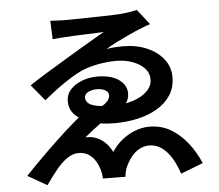

<svg xmlns="http://www.w3.org/2000/svg" viewBox="-57 -854 1114 976"><g transform="rotate(-5 500.0 -365.5)"><path d="M233 -773Q242 -773 256 -772Q270 -771 286.5 -770.5Q303 -770 316 -770Q325 -770 352.5 -770.5Q380 -771 416.5 -771.5Q453 -772 491 -773Q529 -774 559.5 -775Q590 -776 605 -778Q626 -780 646 -783.5Q666 -787 676 -790L737 -712Q717 -706 688.5 -694.5Q660 -683 627.5 -668Q595 -653 563 -637Q531 -621 505 -605Q526 -609 547 -610.5Q568 -612 587 -612Q658 -612 712 -588.5Q766 -565 796.5 -525Q827 -485 827 -435Q827 -381 801.5 -342Q776 -303 732 -277Q688 -251 632 -238.5Q576 -226 514 -226Q448 -226 396.5 -241.5Q345 -257 315.5 -286Q286 -315 286 -357Q286 -392 308.5 -417Q331 -442 368 -456Q405 -470 445 -470Q516 -470 555.5 -442Q595 -414 595 -371Q595 -342 576.5 -317.5Q558 -293 527 -275Q524 -274 513 -272.5Q502 -271 498 -270Q480 -259 455.5 -241.5Q431 -224 405.5 -204Q380 -184 359 -167Q387 -169 411.5 -160Q436 -151 457 -132Q478 -113 494 -81Q517 -116 547.5 -140.5Q578 -165 614 -179Q650 -193 688 -193Q747 -193 794.5 -165.5Q842 -138 879.5 -91Q917 -44 942 15L828 59Q802 -19 764 -58.5Q726 -98 678 -98Q652 -98 628 -85Q604 -72 585.5 -48Q567 -24 554 6Q551 15 548 27.5Q545 40 545 50L430 49Q429 35 427.5 25Q426 15 423 4Q409 -43 382 -67Q355 -91 318 -91Q286 -91 256.5 -69.5Q227 -48 200 -14Q173 20 146 58L48 2Q83 -35 126 -78Q169 -121 214.5 -164Q260 -207 302 -243.5Q344 -280 377 -303Q381 -304 391.5 -304Q402 -304 413 -304.5Q424 -305 428 -305Q454 -315 469.5 -326Q485 -337 491.5 -348Q498 -359 498 -370Q498 -387 481 -396.5Q464 -406 437 -406Q423 -406 408.5 -402Q394 -398 384.5 -389.5Q375 -381 375 -367Q375 -353 387 -341Q399 -329 429.5 -322.5Q460 -316 514 -316Q569 -316 614.5 -330.5Q660 -345 687.5 -371.5Q715 -398 715 -433Q715 -465 692.5 -489Q670 -513 632 -527Q594 -541 547 -541Q505 -541 456 -532Q407 -523 369 -506Q329 -487 279.5 -453.5Q230 -420 173 -373L105 -455Q142 -480 193 -511Q244 -542 299.5 -575.5Q355 -609 407 -639.5Q459 -670 499 -693Q488 -692 464 -691Q440 -690 409 -689Q378 -688 346 -686.5Q314 -685 285 -683Q256 -681 237 -679Z"/></g></svg>

Font: Noto Sans JP SemiBold
Style: Regular
Weight: 600
Designer: Ryoko NISHIZUKA  (kana, bopomofo & ideographs); Paul D. Hunt (Latin, Greek & Cyrillic); Sandoll Communications , Soo-you
Foundry: Adobe
Version: Version 2.004-H2;hotconv 1.0.118;makeotfexe 2.5.65603